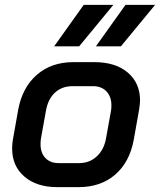

<svg xmlns="http://www.w3.org/2000/svg" viewBox="-20 -763 659 791"><path d="M30 -151Q30 -169 33 -187L55 -311Q72 -403 132 -455Q192 -507 282 -507H369Q456 -507 506.5 -464Q557 -421 557 -349Q557 -337 553 -311L531 -187Q514 -95 454.5 -43.5Q395 8 303 8H216Q131 8 80.5 -35.5Q30 -79 30 -151ZM306 -91Q349 -91 379 -119Q409 -147 417 -194L437 -305Q439 -313 439 -329Q439 -365 418.5 -386.5Q398 -408 363 -408H279Q235 -408 206 -381Q177 -354 169 -305L149 -194Q147 -185 147 -169Q147 -133 167 -112Q187 -91 222 -91ZM325 -743H447L306 -572H203ZM497 -743H619L478 -572H375Z"/></svg>

Font: Bai Jamjuree SemiBold
Style: Italic
Weight: 600
Italic angle: -10°
Version: Version 1.000; ttfautohint (v1.6)